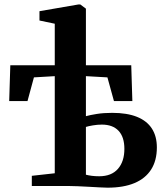

<svg xmlns="http://www.w3.org/2000/svg" viewBox="-20 -839 747 866"><path d="M465 7.5Q453 7.5 430.2 6.2Q407.5 5 381.2 3.5Q355 2 331 1Q307 0 292.5 0H123.5V-46L227 -57.5V-495.5L133 -490L104 -383H21.5L26.5 -544.5H227V-732L158 -746.5V-788.5L334.5 -819H342L367.5 -800V-544.5H572L577 -383H494L464.5 -490L367.5 -495.5V-315Q385 -320 416.2 -325Q447.5 -330 486 -330Q553 -330 597.8 -312Q642.5 -294 665 -259.2Q687.5 -224.5 687.5 -174Q687.5 -115 661.8 -74.5Q636 -34 586.5 -13.2Q537 7.5 465 7.5ZM427.5 -44Q482.5 -44 511.8 -77.2Q541 -110.5 541 -167.5Q541 -221 514.8 -249Q488.5 -277 439.5 -277Q419.5 -277 399 -273.5Q378.5 -270 367.5 -266.5V-51Q378.5 -48 393.8 -46Q409 -44 427.5 -44Z"/></svg>

Font: Merriweather 60pt
Style: Bold
Weight: 700
Version: Version 2.100